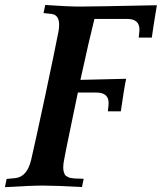

<svg xmlns="http://www.w3.org/2000/svg" viewBox="-37 -754 653 775"><path d="M287.6 -431.6 472.2 -436Q463.4 -394.5 450.7 -304.7H398.4L400.9 -328.6Q401.4 -332.5 401.4 -338.4Q401.4 -380.4 351.6 -380.4H277.3Q268.6 -335.9 252.9 -262.9Q237.3 -189.9 231.9 -161.1Q230.5 -153.3 226.3 -132.8Q222.2 -112.3 220.2 -100.1Q218.3 -87.9 218.3 -77.6Q218.3 -68.8 220 -62Q221.7 -55.2 223.9 -50.5Q226.1 -45.9 231.7 -42.7Q237.3 -39.6 240.7 -37.8Q244.1 -36.1 253.2 -34.9Q262.2 -33.7 266.8 -33.4Q271.5 -33.2 283.4 -33Q295.4 -32.7 300.8 -32.2L293.9 1Q185.1 -4.9 135.7 -4.9Q87.4 -4.9 -17.1 1.5L-10.3 -31.7L25.9 -35.2Q72.8 -41 88.9 -109.4Q107.4 -189 145.5 -367.9Q183.6 -546.9 199.2 -627.4Q201.7 -640.6 201.7 -653.8Q201.7 -694.3 170.4 -697.8L138.7 -701.2L145.5 -733.9Q238.8 -727.5 284.7 -727.5Q341.3 -727.5 596.2 -732.9Q581.1 -642.6 575.7 -602.1H522.9L525.4 -626Q525.9 -629.4 525.9 -634.8Q525.9 -677.7 475.6 -677.7H344.2Q323.7 -596.7 287.6 -431.6Z"/></svg>

Font: Flanker
Style: Bold Italic
Weight: 700
Italic angle: -12°
Designer: Flanker
Version: Version 2.000